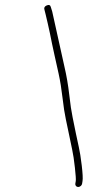

<svg xmlns="http://www.w3.org/2000/svg" viewBox="-20 -705 401 766"><path d="M292 41C288.3 41 285.3 39.7 283.1 37C280.8 34.3 280 31.3 280.5 28L282.3 17C283.2 11 282.1 -6.8 278.8 -36.3C275.6 -65.8 272 -89.5 268.1 -107.3C264.1 -125.1 260.1 -144.3 256.1 -165C252 -185.7 247.6 -207 242.7 -229C237.9 -251 233.5 -279.5 229.5 -314.4C225.5 -349.3 220.3 -381.6 213.8 -411.4C207.4 -441.1 202.2 -464.5 198.2 -481.5C194.2 -498.5 190.8 -514.5 187.8 -529.5C184.9 -544.5 182 -558.8 179.1 -572.5C176.3 -586.2 173.4 -599.3 170.4 -612C167.4 -624.7 164.5 -637 161.7 -649L157.4 -666C154.7 -674 157.8 -679.8 166.7 -683.5C175.6 -687.2 181.1 -684.7 183 -676L188.3 -659L237.3 -438C245.5 -403 251.8 -366.2 256.2 -327.7C260.5 -289.2 265 -259.2 269.6 -237.5C274.1 -215.8 278.4 -194.7 282.5 -174C286.6 -153.3 290.6 -134.5 294.6 -117.5C298.5 -100.5 302.4 -76.4 306.1 -45.1C309.8 -13.8 310.9 6.9 309.3 17L307.5 28C307 31.3 305.2 34.3 302.1 37C299 39.7 295.6 41 292 41Z"/></svg>

Font: Proton
Style: BdIt
Weight: 500
Version: Version 1.017